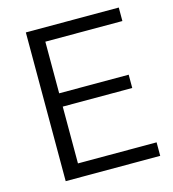

<svg xmlns="http://www.w3.org/2000/svg" viewBox="-109 -821 823 912"><g transform="rotate(-15 302.5 -365.5)"><path d="M101.6 0V-731.4H558.6V-665H179.7V-411.1H521.5V-345.7H179.7V-66.4H566.4V0Z"/></g></svg>

Font: Gothic A1
Style: Regular
Weight: 400
Designer: HanYang I&C Co.,Ltd.
Foundry: HanYang I&C Co.,Ltd.
Version: Version 2.50